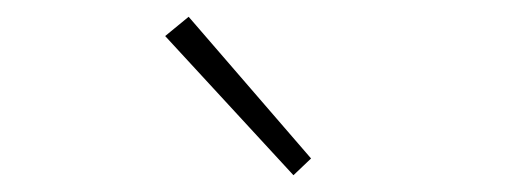

<svg xmlns="http://www.w3.org/2000/svg" viewBox="-20 -840 626 229"><path d="M330 -631 351 -651 205 -820 177 -797Z"/></svg>

Font: Harano Aji Gothic ExtraLight
Style: Regular
Weight: 250
Foundry: Masamichi Hosoda
Version: HaranoAjiGothic-ExtraLight version 20230610;ttx 4.39.4